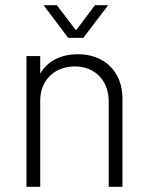

<svg xmlns="http://www.w3.org/2000/svg" viewBox="-20 -720 574 740"><path d="M301 -574 397 -700H346L273 -603L199 -700H148L243 -574ZM281 -511C215 -511 163 -485 135 -436V-504H82V0H135V-332C135 -410 189 -464 269 -464C346 -464 399 -409 399 -330V0H452V-340C452 -443 383 -511 281 -511Z"/></svg>

Font: Arthouse Owned Light
Style: Regular
Weight: 300
Designer: Jeremy Tribby
Foundry: Tribby Type
Version: Version 1.000;PS 001.000;hotconv 1.0.88;makeotf.lib2.5.64775